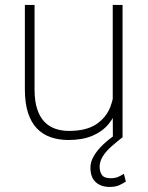

<svg xmlns="http://www.w3.org/2000/svg" viewBox="-20 -548 588 765"><path d="M429.2 -122.1V-528.3H468.3V0H429.7ZM436 -211.9 461.4 -212.9Q461.4 -164.6 449.5 -124Q437.5 -83.5 412.4 -53.5Q387.2 -23.4 347.7 -6.8Q308.1 9.8 252.9 9.8Q214.4 9.8 182.4 -1.2Q150.4 -12.2 127.2 -36.1Q104 -60.1 91.6 -98.6Q79.1 -137.2 79.1 -191.9V-528.3H117.7V-190.9Q117.7 -145 128.2 -113.3Q138.7 -81.5 157.2 -62.5Q175.8 -43.5 200.7 -34.9Q225.6 -26.4 254.9 -26.4Q323.2 -26.4 363 -52.7Q402.8 -79.1 419.4 -121.6Q436 -164.1 436 -211.9ZM442.9 -13.2 466.8 0Q444.3 17.6 423.6 35.9Q402.8 54.2 389.9 74.5Q377 94.7 377 117.7Q377 135.7 386 148.9Q395 162.1 420.9 162.1Q439.5 162.1 452.1 156.2Q464.8 150.4 473.6 144.5L481.4 175.3Q471.2 182.6 455.6 189.7Q439.9 196.8 416.5 196.8Q382.3 196.8 361.3 177.7Q340.3 158.7 340.3 119.6Q340.3 96.2 354.5 72.5Q368.7 48.8 392.1 26.9Q415.5 4.9 442.9 -13.2Z"/></svg>

Font: Roboto ExtraLight
Style: Regular
Weight: 250
Designer: Christian Robertson
Foundry: Google
Version: Version 3.009; 2024